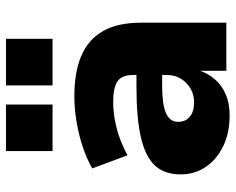

<svg xmlns="http://www.w3.org/2000/svg" viewBox="-93 -685 789 643"><g transform="rotate(-90 301.5 -363.5)"><path d="M236 11Q178 11 133.5 -10.5Q89 -32 64 -69Q39 -106 39 -153Q39 -207 68.5 -239Q98 -271 162.5 -286Q227 -301 332 -301H392V-215H337Q306 -215 283 -212Q260 -209 245 -202.5Q230 -196 222.5 -186Q215 -176 215 -161Q215 -137 232 -122.5Q249 -108 281 -108Q306 -108 326.5 -120Q347 -132 359.5 -152.5Q372 -173 372 -201V-311Q372 -350 350.5 -364.5Q329 -379 281 -379Q242 -379 196.5 -368Q151 -357 103 -331L59 -449Q90 -467 130 -480.5Q170 -494 214.5 -501.5Q259 -509 300 -509Q382 -509 436.5 -485.5Q491 -462 519 -413Q547 -364 547 -285V0H386V-94H388Q378 -62 357.5 -38.5Q337 -15 307 -2Q277 11 236 11ZM337 -582V-738H493V-582ZM117 -582V-738H273V-582Z"/></g></svg>

Font: Nunito Sans 10pt Black
Style: Regular
Weight: 900
Designer: Vernon Adams
Foundry: Vernon Adams
Version: Version 3.101;gftools[0.9.27]